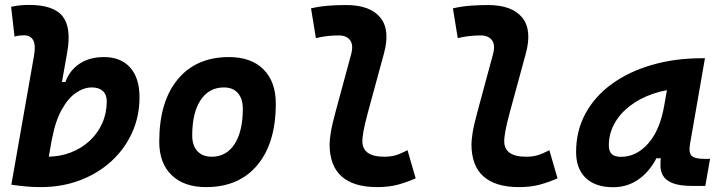

<svg xmlns="http://www.w3.org/2000/svg" viewBox="-20 -763 2970 793"><path d="M148.4 9.8Q117.7 9.8 87.9 7.1Q58.1 4.4 27.3 0L85.4 -127.9Q112.3 -115.7 174.3 -115.7Q227.1 -115.7 272 -133.1Q316.9 -150.4 350.3 -181.4Q383.8 -212.4 402.3 -254.2Q420.9 -295.9 420.9 -344.7Q420.9 -372.1 404.8 -387Q388.7 -401.9 359.4 -401.9Q326.7 -401.9 294.2 -379.9Q261.7 -357.9 235.4 -311Q209 -264.2 194.8 -189.5L214.4 -424.3H256.8L241.7 -397Q255.9 -459.5 299.6 -493.4Q343.3 -527.3 409.2 -527.3Q479 -527.3 517.6 -484.1Q556.2 -440.9 556.2 -361.3Q556.2 -282.2 525.4 -214.6Q494.6 -147 439.5 -96.7Q384.3 -46.4 310.1 -18.3Q235.8 9.8 148.4 9.8ZM100.1 -742.7Q201.2 -742.7 238.5 -695.8Q275.9 -648.9 257.3 -545.4L161.1 0L26.9 -0.5L120.1 -530.8Q128.4 -575.7 117.4 -596.4Q106.4 -617.2 78.6 -617.2Q69.3 -617.2 59.6 -616Q49.8 -614.7 40 -611.8L25.9 -734.9Q44.4 -739.3 63 -741Q81.5 -742.7 100.1 -742.7Z M831.1 9.8Q739.7 9.8 688.7 -39.8Q637.7 -89.4 637.7 -177.7Q637.7 -342.8 713.9 -435.1Q790 -527.3 925.8 -527.3Q1017.1 -527.3 1068.1 -476.6Q1119.1 -425.8 1119.1 -335Q1119.1 -172.4 1043.1 -81.3Q967 9.8 831.1 9.8ZM854.4 -115.7Q915 -115.7 949 -168.2Q982.9 -220.7 982.9 -314Q982.9 -355.2 962.5 -378.5Q942 -401.9 904.8 -401.9Q843.2 -401.9 808.5 -349.5Q773.9 -297.1 773.9 -203.6Q773.9 -162.1 795.2 -138.9Q816.4 -115.7 854.4 -115.7Z M1538.1 9.8Q1440.4 9.8 1390.9 -34.4Q1341.3 -78.6 1341.3 -167.5Q1341.3 -183.1 1345.9 -213.9Q1350.6 -244.6 1365.7 -300.3L1430.7 -540.5Q1440.4 -577.6 1425.8 -597.2Q1411.1 -616.7 1378.9 -616.7Q1355.5 -616.7 1331.8 -614Q1308.1 -611.3 1284.7 -605.5L1264.6 -728.5Q1300.8 -736.8 1336.9 -739.5Q1373 -742.2 1409.2 -742.2Q1508.3 -742.2 1550.5 -690.9Q1592.8 -639.6 1565.4 -540.5L1500 -300.3Q1485.8 -248 1481.2 -220.7Q1476.6 -193.4 1476.6 -182.1Q1475.6 -115.7 1566.9 -115.7Q1593.8 -115.7 1614.3 -121.8Q1634.8 -127.9 1663.1 -142.6L1696.8 -26.4Q1662.6 -11.2 1624.8 -0.7Q1586.9 9.8 1538.1 9.8Z M2124 9.8Q2026.4 9.8 1976.8 -34.4Q1927.2 -78.6 1927.2 -167.5Q1927.2 -183.1 1931.9 -213.9Q1936.5 -244.6 1951.7 -300.3L2016.6 -540.5Q2026.4 -577.6 2011.7 -597.2Q1997.1 -616.7 1964.8 -616.7Q1941.4 -616.7 1917.7 -614Q1894 -611.3 1870.6 -605.5L1850.6 -728.5Q1886.7 -736.8 1922.9 -739.5Q1959 -742.2 1995.1 -742.2Q2094.2 -742.2 2136.5 -690.9Q2178.7 -639.6 2151.4 -540.5L2085.9 -300.3Q2071.8 -248 2067.1 -220.7Q2062.5 -193.4 2062.5 -182.1Q2061.5 -115.7 2152.8 -115.7Q2179.7 -115.7 2200.2 -121.8Q2220.7 -127.9 2249 -142.6L2282.7 -26.4Q2248.5 -11.2 2210.7 -0.7Q2172.9 9.8 2124 9.8Z M2512.7 10.3Q2439.5 10.3 2399.4 -27.8Q2359.4 -65.9 2359.4 -135.3Q2359.4 -223.1 2398.4 -294.7Q2437.5 -366.2 2508.1 -417Q2578.6 -467.8 2673.3 -495.1Q2768.1 -522.5 2879.4 -522.5H2891.6L2829.6 -166.5Q2823.7 -132.3 2836.4 -119.6Q2849.1 -106.9 2889.2 -106.9H2912.6L2893.1 4.9H2839.8Q2786.6 4.9 2758.1 -6.6Q2729.5 -18.1 2718.8 -36.9Q2708 -55.7 2707.8 -77.9Q2707.5 -100.1 2710.4 -122.1L2742.7 -109.4H2686L2716.8 -175.3Q2691.4 -86.9 2637.7 -38.3Q2584 10.3 2512.7 10.3ZM2544.4 -115.2Q2608.4 -115.2 2657 -170.2Q2705.6 -225.1 2723.1 -325.7L2748 -467.3L2794.9 -397Q2731.9 -394.5 2677.2 -375.7Q2622.6 -356.9 2581.5 -325.4Q2540.5 -293.9 2517.6 -252.2Q2494.6 -210.4 2494.6 -162.1Q2494.6 -138.2 2506.8 -126.7Q2519 -115.2 2544.4 -115.2Z"/></svg>

Font: Cascadia Mono NF
Style: Italic
Weight: 400
Italic angle: -10°
Monospace: yes
Designer: Aaron Bell
Foundry: Saja Typeworks
Version: Version 2404.023